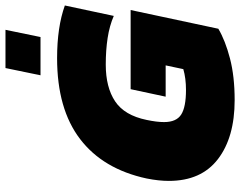

<svg xmlns="http://www.w3.org/2000/svg" viewBox="-110 -778 897 718"><g transform="rotate(-90 339.0 -418.5)"><path d="M417 -716 444 -847H587L560 -716ZM324 10Q185 10 103.5 -52.5Q22 -115 22 -236Q22 -274 31 -319Q66 -482 178.5 -568Q291 -654 481 -654Q597 -654 678 -625L639 -442Q602 -458 556.5 -465Q511 -472 457 -472Q372 -472 319.5 -437Q267 -402 250 -319Q246 -300 244 -284Q242 -268 242 -254Q242 -208 270 -190Q298 -172 362 -172Q406 -172 440 -182L454 -248H337L365 -379H661L591 -51Q547 -25 480 -7.5Q413 10 324 10Z"/></g></svg>

Font: Kanit ExtraBold
Style: Italic
Weight: 800
Italic angle: -12°
Designer: Katatrad Team
Foundry: CadsonDemak
Version: Version 2.000; ttfautohint (v1.8.3)